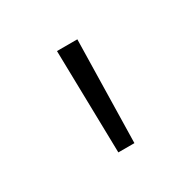

<svg xmlns="http://www.w3.org/2000/svg" viewBox="-69 -801 383 379"><g transform="rotate(-30 122.0 -611.0)"><path d="M103.5 -493.7 98.6 -727.5H145L140.1 -493.7Z"/></g></svg>

Font: Inter 20pt ExtraLight
Style: Regular
Weight: 250
Version: Version 4.001;git-66647c0bb